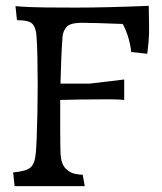

<svg xmlns="http://www.w3.org/2000/svg" viewBox="-20 -637 554 657"><path d="M30 0 25 -47Q70 -51 84.5 -64Q99 -77 102 -109Q104 -125 105.5 -163.5Q107 -202 108 -250.5Q109 -299 109 -345Q109 -394 108 -442Q107 -490 105 -511Q104 -538 93 -553Q82 -568 38 -568L33 -616Q77 -612 134.5 -611.5Q192 -611 240 -611Q342 -611 489 -617L490 -554Q491 -523 488.5 -495.5Q486 -468 484 -453L429 -459Q427 -481 419.5 -507Q412 -533 400 -555Q354 -557 313 -558Q272 -559 261 -559Q221 -559 208.5 -545.5Q196 -532 194 -512Q191 -472 189.5 -431Q188 -390 187 -351H288L405 -365V-295Q384 -297 363.5 -297Q343 -297 323 -297Q290 -297 255 -296.5Q220 -296 186 -295Q186 -281 186 -268Q186 -255 186 -243Q186 -218 186 -191Q186 -164 186.5 -142.5Q187 -121 187 -112Q189 -76 204.5 -60.5Q220 -45 237.5 -42Q255 -39 263 -39L270 0Z"/></svg>

Font: Maname
Style: Regular
Weight: 400
Designer: Pathum Egodawatta
Foundry: mooniak
Version: Version 1.000; ttfautohint (v1.8.4.7-5d5b)